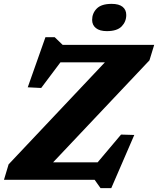

<svg xmlns="http://www.w3.org/2000/svg" viewBox="-26 -930 817 993"><path d="M771.5 -698 747 -618 209 -48.5 123.5 -90.5H479L600 -234L668.5 -232L549.5 43H494L463.5 0H-5.5L18.5 -80L555.5 -649L657 -607.5H286.5L187 -475L117.5 -478.5L209 -737.5H257L298 -698ZM526.5 -769Q489.5 -769 470 -784.8Q450.5 -800.5 450.5 -827Q450.5 -861.5 474.5 -885.8Q498.5 -910 551.5 -910Q589 -910 608 -894.8Q627 -879.5 627 -852.5Q627 -818 603.2 -793.5Q579.5 -769 526.5 -769Z"/></svg>

Font: Newsreader 9pt
Style: Bold Italic
Weight: 700
Italic angle: -17°
Designer: Hugues Gentile
Foundry: Production Type
Version: Version 1.003